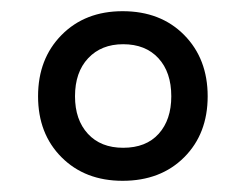

<svg xmlns="http://www.w3.org/2000/svg" viewBox="-20 -746 440 343"><path d="M199 -423Q132 -423 90 -465Q48 -507 48 -574Q48 -641 90 -683.5Q132 -726 199 -726Q267 -726 309 -683.5Q351 -641 351 -574Q351 -507 309 -465Q267 -423 199 -423ZM200 -482Q241 -482 263.5 -507Q286 -532 286 -574Q286 -617 263 -642Q240 -667 200 -667Q161 -667 137.5 -642Q114 -617 114 -574Q114 -532 137 -507Q160 -482 200 -482Z"/></svg>

Font: Noto Serif Test
Style: Regular
Weight: 400
Version: Version 1.000